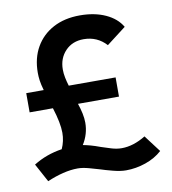

<svg xmlns="http://www.w3.org/2000/svg" viewBox="-82 -783 783 876"><g transform="rotate(-10 309.5 -345.5)"><path d="M44 -316V-405H125Q117 -433 114.5 -451.5Q112 -470 112 -487Q112 -555 141 -605.5Q170 -656 222.5 -684Q275 -712 346 -712Q414 -712 464.5 -689Q515 -666 539 -625L449 -556Q407 -602 344 -602Q292 -602 259.5 -568Q227 -534 227 -482Q227 -464 231 -444Q235 -424 241 -405H458V-316H268Q276 -293 281 -269.5Q286 -246 286 -226Q286 -173 257 -127Q273 -124 291.5 -119Q310 -114 337 -104Q358 -97 382.5 -89.5Q407 -82 430 -82Q484 -82 541 -117L600 -39Q568 -10 523 5.5Q478 21 432 21Q406 21 371.5 12Q337 3 316 -4Q296 -10 267 -18Q238 -26 215 -26Q183 -26 146.5 -17Q110 -8 73 8L27 -77Q86 -114 159 -125Q175 -160 175 -199Q175 -243 152 -316Z"/></g></svg>

Font: Readex Pro Medium
Style: Regular
Weight: 500
Designer: Bonnie Shaver-Troup, Thomas Jockin
Foundry: Lexend
Version: Version 1.204; ttfautohint (v1.8.4.7-5d5b)